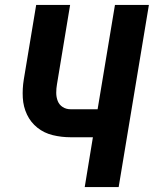

<svg xmlns="http://www.w3.org/2000/svg" viewBox="-20 -755 621 775"><path d="M322 0H459L581 -735H444L374 -314H265Q247 -314 233 -323Q219 -332 213 -347.5Q207 -363 207 -380.5Q207 -398 210 -415L263 -735H126L76 -434Q70 -397 72 -360.5Q74 -324 89 -292.5Q104 -261 131 -239.5Q158 -218 193 -209.5Q228 -201 265 -201H355Z"/></svg>

Font: Iosevka Sparkle Extrabold
Style: Italic
Weight: 800
Italic angle: -9°
Designer: Belleve Invis
Foundry: Belleve Invis
Version: Version 4.5.0; ttfautohint (v1.8.3)